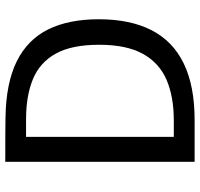

<svg xmlns="http://www.w3.org/2000/svg" viewBox="-35 -728 763 733"><g transform="rotate(-90 346.5 -361.5)"><path d="M95.4 -723Q98.8 -723 116.5 -722.8Q134.2 -722.7 159.8 -722.8Q185.3 -722.8 213 -722.6Q240.7 -722.3 263.5 -722Q396.3 -720.1 479.2 -678.9Q562.1 -637.6 600.8 -559Q639.5 -480.3 639.5 -366Q639.5 -246 597.8 -164.6Q556.2 -83.2 470.7 -41.6Q385.3 0 254 0H95.4ZM190.5 -643.5V-79.5H254.1Q343.6 -79.5 408.1 -107.1Q472.6 -134.8 507.4 -197.4Q542.1 -260 542.1 -364.4Q542.1 -468.9 508.4 -529.9Q474.7 -590.9 411.1 -617.2Q347.5 -643.5 258 -643.5Z"/></g></svg>

Font: Public Sans Thin
Style: Regular
Weight: 100
Designer: The Public Sans project authors (U.S. Web Design System). Libre Franklin designed by Pablo Impallari and Rodrigo Fuenzal
Version: Version 1.008